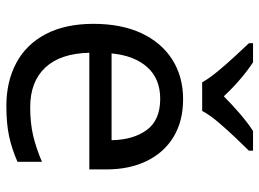

<svg xmlns="http://www.w3.org/2000/svg" viewBox="-126 -680 816 604"><g transform="rotate(90 282.0 -378.0)"><path d="M292 -546Q361 -546 410.5 -516Q460 -486 486.5 -431.5Q513 -377 513 -304V-251H146Q148 -160 192.5 -112.5Q237 -65 317 -65Q368 -65 407.5 -74.5Q447 -84 489 -102V-25Q448 -7 408 1.5Q368 10 313 10Q237 10 178.5 -21Q120 -52 87.5 -113.5Q55 -175 55 -264Q55 -352 84.5 -415Q114 -478 167.5 -512Q221 -546 292 -546ZM291 -474Q228 -474 191.5 -433.5Q155 -393 148 -321H421Q420 -389 389 -431.5Q358 -474 291 -474ZM454 -766V-753Q435 -734 410.5 -708Q386 -682 363.5 -655.5Q341 -629 329 -606H239Q226 -629 204 -655.5Q182 -682 158 -708Q134 -734 116 -753V-766H176Q202 -749 230 -725Q258 -701 283 -674Q310 -701 338 -725Q366 -749 392 -766Z"/></g></svg>

Font: Noto Sans Cherokee
Style: Regular
Weight: 400
Designer: Monotype Design Team
Foundry: Monotype Imaging Inc.
Version: Version 2.001